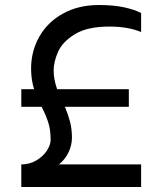

<svg xmlns="http://www.w3.org/2000/svg" viewBox="-20 -746 608 766"><path d="M194 -464Q194 -430 208 -390H494V-320H239Q252 -289 259.5 -260Q267 -231 267 -196Q267 -168 254 -139.5Q241 -111 215 -90H543V0H65V-90Q98 -90 125 -106Q152 -122 167 -145Q182 -168 182 -188Q182 -227 173 -256Q164 -285 146 -320H65V-390H116Q104 -429 104 -472Q104 -542 137 -600Q170 -658 231.5 -692Q293 -726 375 -726Q434 -726 476.5 -716.5Q519 -707 543 -694V-618Q492 -640 416 -640Q329 -640 279.5 -610Q230 -580 212 -540Q194 -500 194 -464Z"/></svg>

Font: Violet Sans
Style: Regular
Weight: 400
Designer: Calvin Waterman
Foundry: Violet Office
Version: Version 1.013